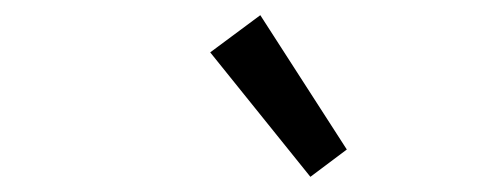

<svg xmlns="http://www.w3.org/2000/svg" viewBox="-20 -803 640 253"><path d="M389 -570 257 -734 323 -783 437 -606Z"/></svg>

Font: TypoPRO Source Code Pro
Style: Italic
Weight: 400
Italic angle: -11°
Monospace: yes
Designer: Paul D. Hunt, Teo Tuominen
Foundry: Adobe Systems Incorporated
Version: Version 1.030;PS 1.0;hotconv 1.0.84;makeotf.lib2.5.63406